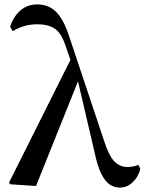

<svg xmlns="http://www.w3.org/2000/svg" viewBox="-20 -833 655 869"><path d="M522 16.1Q498.5 16.1 477.5 2.7Q456.5 -10.7 438.7 -45.9Q420.9 -81.1 407.2 -147L333 -464.8L143.1 8.8L25.9 1L21 -6.8L298.8 -562L275.9 -627.9Q257.3 -684.1 227.3 -703.6Q197.3 -723.1 149.9 -723.1Q113.8 -723.1 85.9 -713.9Q58.1 -704.6 37.1 -691.9L25.9 -711.9Q39.6 -756.3 71.3 -784.7Q103 -813 148.9 -813Q200.2 -813 234.4 -778.8Q268.6 -744.6 293.9 -666L450.2 -198.2Q473.1 -127 498 -102.1Q522.9 -77.1 556.2 -77.1Q566.4 -77.1 580.6 -79.3Q594.7 -81.5 606 -86.9L615.2 -68.8Q605.5 -30.8 579.8 -7.3Q554.2 16.1 522 16.1Z"/></svg>

Font: Source Han Serif TW SemiBold
Style: Regular
Weight: 600
Designer: Ryoko NISHIZUKA Ë•øÂ°öÊ∂ºÂ≠ê (kana & ideographs); Frank Grie√ühammer (Latin, Greek & Cyrillic); Wenlong ZHANG Âº†ÊñáÈæô 
Foundry: Adobe
Version: Version 2.003;hotconv 1.1.1;makeotfexe 2.6.0